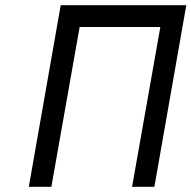

<svg xmlns="http://www.w3.org/2000/svg" viewBox="-20 -720 738 740"><path d="M91 0 214 -700H698L575 0H489L598 -616H287L178 0Z"/></svg>

Font: Overpass
Style: Italic
Weight: 400
Italic angle: -10°
Designer: Delve Withrington, Dave Bailey, Thomas Jockin
Foundry: Delve Fonts LLC
Version: Version 4.000